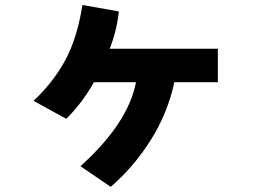

<svg xmlns="http://www.w3.org/2000/svg" viewBox="-20 -683 1040 763"><path d="M113.3 -282.2Q189.5 -353.5 237.8 -440.9Q286.1 -528.3 307.6 -663.1L452.1 -637.7Q445.3 -564.5 416 -489.3H845.7V-356.4H672.9Q646.5 -233.4 579.1 -126.5Q511.7 -19.5 419.9 59.6L299.8 -22.5Q489.3 -193.4 520.5 -356.4H353.5Q303.7 -269.5 243.2 -210.9Z"/></svg>

Font: Gothic A1 Black
Style: Regular
Weight: 900
Version: Version 2.50